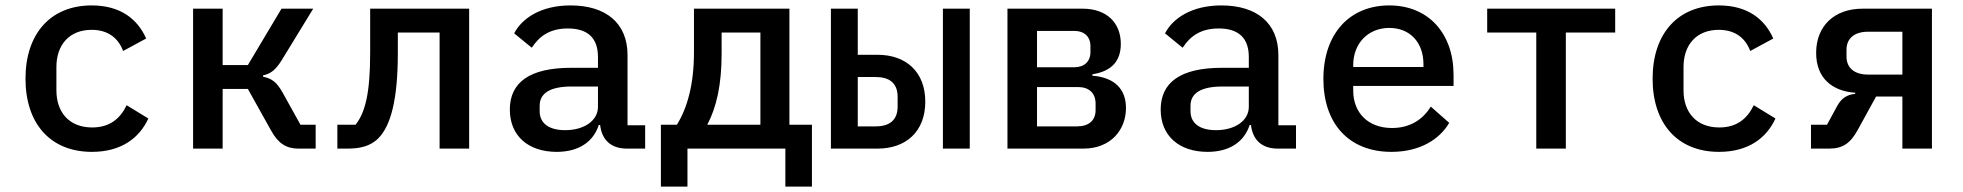

<svg xmlns="http://www.w3.org/2000/svg" viewBox="-20 -548 7240 708"><path d="M319 12C427 12 494 -39 527 -111L447 -160C423 -110 384 -78 320 -78C235 -78 188 -134 188 -215V-301C188 -383 236 -438 318 -438C378 -438 416 -408 434 -360L519 -406C487 -478 424 -528 318 -528C166 -528 74 -423 74 -258C74 -93 165 12 319 12Z M692 0H801V-220H894L980 -66C1006 -19 1036 0 1080 0H1144V-88H1088L1023 -205C1001 -245 982 -259 950 -265V-270C978 -276 997 -290 1020 -328L1135 -516H1018L894 -308H801V-516H692Z M1224 0H1260C1304 0 1345 -7 1376 -39C1420 -84 1447 -178 1447 -352V-428H1601V0H1710V-516H1345V-354C1345 -205 1327 -133 1291 -88H1224Z M2359 0V-86H2294V-345C2294 -463 2214 -528 2084 -528C1975 -528 1905 -481 1876 -425L1941 -372C1969 -415 2008 -443 2074 -443C2148 -443 2185 -407 2185 -338V-298H2086C1933 -298 1860 -244 1860 -144C1860 -47 1928 12 2033 12C2114 12 2168 -25 2188 -87H2193C2199 -35 2230 0 2292 0ZM2064 -68C2006 -68 1970 -92 1970 -138V-158C1970 -204 2008 -229 2088 -229H2185V-154C2185 -103 2134 -68 2064 -68Z M2417 140H2515V0H2876V140H2974V-88H2891V-516H2539V-355C2539 -236 2514 -149 2476 -88H2417ZM2588 -88C2622 -152 2641 -235 2641 -351V-428H2784V-88Z M3044 0H3216C3321 0 3392 -63 3392 -173C3392 -283 3321 -346 3216 -346H3143V-516H3044ZM3143 -82V-264H3209C3259 -264 3290 -242 3290 -191V-155C3290 -104 3259 -82 3209 -82ZM3457 0H3556V-516H3457Z M3695 0H3975C4075 0 4132 -68 4132 -150C4132 -217 4093 -262 4008 -269V-274C4079 -285 4113 -323 4113 -386C4113 -464 4061 -516 3972 -516H3695ZM3804 -82V-227H3956C3995 -227 4020 -205 4020 -166V-142C4020 -104 3995 -82 3952 -82ZM3804 -300V-434H3942C3978 -434 4001 -413 4001 -378V-356C4001 -321 3978 -300 3942 -300Z M4759 0V-86H4694V-345C4694 -463 4614 -528 4484 -528C4375 -528 4305 -481 4276 -425L4341 -372C4369 -415 4408 -443 4474 -443C4548 -443 4585 -407 4585 -338V-298H4486C4333 -298 4260 -244 4260 -144C4260 -47 4328 12 4433 12C4514 12 4568 -25 4588 -87H4593C4599 -35 4630 0 4692 0ZM4464 -68C4406 -68 4370 -92 4370 -138V-158C4370 -204 4408 -229 4488 -229H4585V-154C4585 -103 4534 -68 4464 -68Z M5111 12C5217 12 5289 -35 5324 -95L5256 -155C5227 -107 5179 -76 5113 -76C5024 -76 4970 -133 4970 -214V-231H5340V-272C5340 -424 5248 -528 5103 -528C4956 -528 4860 -423 4860 -257C4860 -93 4953 12 5111 12ZM5103 -445C5179 -445 5229 -392 5229 -311V-301H4970V-308C4970 -388 5025 -445 5103 -445Z M5645 0H5754V-428H5936V-516H5464V-428H5645Z M6319 12C6427 12 6494 -39 6527 -111L6447 -160C6423 -110 6384 -78 6320 -78C6235 -78 6188 -134 6188 -215V-301C6188 -383 6236 -438 6318 -438C6378 -438 6416 -408 6434 -360L6519 -406C6487 -478 6424 -528 6318 -528C6166 -528 6074 -423 6074 -258C6074 -93 6165 12 6319 12Z M6658 0H6725C6775 0 6804 -20 6831 -70L6898 -192H6995V0H7104V-516H6848C6744 -516 6677 -452 6677 -353C6677 -260 6736 -212 6821 -206V-202C6791 -199 6770 -186 6754 -156L6717 -88H6658ZM6995 -273H6868C6818 -273 6789 -298 6789 -339V-365C6789 -406 6818 -431 6868 -431H6995Z"/></svg>

Font: IBM Plex Mono Medm
Style: Regular
Weight: 500
Monospace: yes
Designer: Mike Abbink, Paul van der Laan, Pieter van Rosmalen
Foundry: Bold Monday
Version: Version 2.004